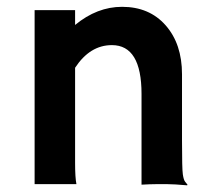

<svg xmlns="http://www.w3.org/2000/svg" viewBox="-20 -540 624 563"><path d="M200.2 -62.5Q200.2 -19.5 204.1 0H81.5V-510.3H200.2V-466.8Q264.6 -520 337.9 -520Q418 -520 465.8 -465.6Q513.7 -411.1 513.7 -322.3V-127.9Q513.7 -45.4 516.1 -28.8Q518.6 -12.2 522.7 -7.3Q526.9 -2.4 529.8 1.5L528.8 3.4Q489.3 0 471.2 0H437Q421.4 0 395 1.5V-264.6Q395 -407.7 308.1 -407.7Q243.7 -407.7 200.2 -341.3Z"/></svg>

Font: Hammersmith One
Style: Regular
Weight: 400
Designer: Nicole Fally
Foundry: Nicole Fally
Version: Version 1.003